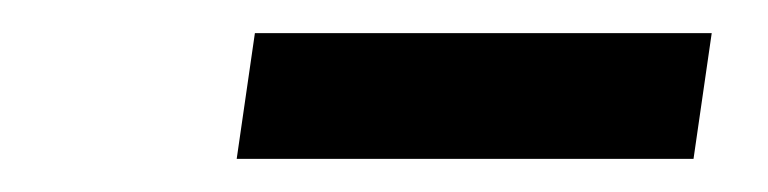

<svg xmlns="http://www.w3.org/2000/svg" viewBox="-20 -715 464 116"><path d="M123 -619H399L410 -695H134Z"/></svg>

Font: Ronzino Medium
Style: Italic
Weight: 500
Italic angle: -7.99998°
Designer: Nunzio Mazzaferro
Foundry: Collletttivo
Version: Version 1.000;Glyphs 3.3 (3337)